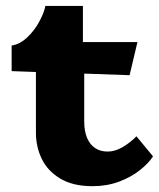

<svg xmlns="http://www.w3.org/2000/svg" viewBox="-20 -630 546 660"><path d="M103.5 -174V-382.5L20 -385.5V-473.5Q48 -477.5 73.5 -501.5Q99 -525.5 115.5 -556.5Q132 -587.5 136 -609.5H265V-485.5H452.5L425.5 -371.5L269.5 -377V-213Q269.5 -179.5 279.2 -156.2Q289 -133 307 -121Q325 -109 350 -109Q375.5 -109 401.5 -124.2Q427.5 -139.5 449 -161.5L506 -92.5Q490.5 -68.5 460.5 -44.8Q430.5 -21 389 -5.5Q347.5 10 298 10Q230.5 10 187 -16.2Q143.5 -42.5 123.5 -84Q103.5 -125.5 103.5 -174Z"/></svg>

Font: TMT Limkin
Style: Regular
Weight: 400
Designer: Gabriel Drozdov
Version: Version 1.000;Glyphs 3.1.2 (3151)